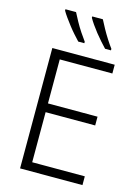

<svg xmlns="http://www.w3.org/2000/svg" viewBox="-138 -1024 798 1100"><g transform="rotate(15 260.5 -474.0)"><path d="M464 0H94V-714H464V-662H152V-401H446V-349H152V-52H464ZM331 -948Q342 -926 357.5 -898Q373 -870 390 -843.5Q407 -817 422 -797V-788H387Q372 -804 355 -823Q338 -842 321 -863.5Q304 -885 290.5 -904.5Q277 -924 268 -940V-948ZM172 -948Q183 -926 198.5 -898Q214 -870 231.5 -843.5Q249 -817 264 -797V-788H228Q213 -804 196 -823Q179 -842 162.5 -863.5Q146 -885 132 -904.5Q118 -924 109 -940V-948Z"/></g></svg>

Font: Noto Sans Display Light
Style: Regular
Weight: 300
Designer: Monotype Design Team
Foundry: Monotype Imaging Inc.
Version: Version 2.003